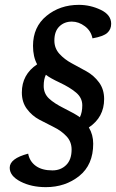

<svg xmlns="http://www.w3.org/2000/svg" viewBox="-20 -693 478 791"><path d="M309 -210Q319 -230 319 -259Q319 -290 293.5 -311.5Q268 -333 226.5 -352.5Q185 -372 169 -385Q160 -367 160 -339Q160 -308 181.5 -287.5Q203 -267 246.5 -245.5Q290 -224 309 -210ZM70 -312Q70 -386 133 -428Q116 -459 116 -504Q116 -582 171.5 -627.5Q227 -673 305 -673Q352 -673 395 -652.5Q438 -632 438 -595Q438 -572 422 -557.5Q406 -543 361 -535Q355 -566 329.5 -585Q304 -604 276 -604Q245 -604 224.5 -584Q204 -564 204 -526Q204 -494 225 -471Q246 -448 276 -432Q306 -416 336.5 -399Q367 -382 388 -353.5Q409 -325 409 -285Q409 -210 346 -168Q364 -138 364 -101Q364 -14 306.5 32Q249 78 169 78Q109 78 64.5 55Q20 32 20 -2Q20 -40 96 -60Q102 -28 127.5 -9.5Q153 9 196 9Q230 9 252.5 -13Q275 -35 275 -77Q275 -109 254 -131.5Q233 -154 202.5 -169Q172 -184 142 -200Q112 -216 91 -244Q70 -272 70 -312Z"/></svg>

Font: Overlock
Style: Bold Italic
Weight: 700
Version: Version 1.001